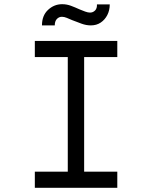

<svg xmlns="http://www.w3.org/2000/svg" viewBox="-20 -895 725 915"><path d="M146 0V-77H303V-623H146V-700H539V-623H381V-77H539V0ZM413 -774Q391 -774 369 -782Q347 -790 324 -799Q310 -805 298 -810Q286 -815 275 -815Q261 -815 251 -804.5Q241 -794 241 -774H180Q180 -821 209 -848Q238 -875 276 -875Q298 -875 318 -867.5Q338 -860 360 -850Q372 -845 385.5 -840Q399 -835 409 -835Q423 -835 433 -845Q443 -855 442 -874H503Q503 -846 491.5 -823.5Q480 -801 460 -787.5Q440 -774 413 -774Z"/></svg>

Font: Lexend Mega Light
Style: Regular
Weight: 300
Version: Version 1.007